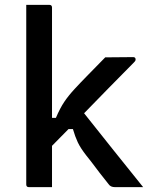

<svg xmlns="http://www.w3.org/2000/svg" viewBox="-20 -770 640 790"><path d="M194 0H99Q88 0 88 -11V-750H183Q194 -750 194 -739V-285H210Q227 -325 244.5 -351Q262 -377 288 -405Q311 -430 342.5 -462Q374 -494 413 -534L528 -535Q538 -535 538 -525Q538 -523 537 -520.5Q536 -518 530 -512Q476 -457 425 -405.5Q374 -354 326 -304Q387 -227 447 -152Q507 -77 569 0H453Q435 0 427 -12Q422 -19 406.5 -38Q391 -57 372.5 -82Q354 -107 336 -129Q311 -161 300 -184.5Q289 -208 280 -239H262Q245 -222 228 -204.5Q211 -187 194 -170Z"/></svg>

Font: Recursive Mn Lnr St Med
Style: Regular
Weight: 500
Monospace: yes
Version: Version 1.079;hotconv 1.0.112;makeotfexe 2.5.65598; ttfautoh